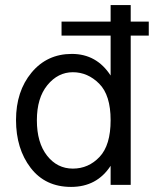

<svg xmlns="http://www.w3.org/2000/svg" viewBox="-20 -727 607 755"><path d="M494 0H415V-75Q361 8 259.5 8Q158 8 100.5 -67Q43 -142 43 -255Q43 -368 104 -441.5Q165 -515 262.5 -515Q360 -515 415 -430V-587H222V-642H415V-707H494V-642H565V-587H494ZM266.5 -443Q208 -443 166.5 -392.5Q125 -342 125 -254Q125 -166 165 -115Q205 -64 266.5 -64Q328 -64 371.5 -110Q415 -156 415 -254.5Q415 -353 370 -398Q325 -443 266.5 -443Z"/></svg>

Font: Hind Madurai
Style: Regular
Weight: 400
Designer: Jyotish Sonowal
Foundry: Indian Type Foundry
Version: Version 0.702;PS 1.0;hotconv 1.0.81;makeotf.lib2.5.63406